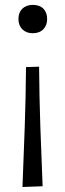

<svg xmlns="http://www.w3.org/2000/svg" viewBox="-20 -568 268 786"><path d="M114 -432Q87.5 -432 71.5 -448Q55.5 -464 55.5 -490Q55.5 -517 71.5 -532.5Q87.5 -548 114.5 -548Q142 -548 157.5 -532.5Q173 -517 173 -490Q173 -464 157.2 -448Q141.5 -432 114 -432ZM72 197.5Q77 76 81.2 -46.8Q85.5 -169.5 86.5 -293.5L140 -295Q141 -170.5 145.2 -48.2Q149.5 74 154.5 194.5Z"/></svg>

Font: Heraclito Light
Style: Regular
Weight: 300
Designer: Kostas Bartsokas (font) & Cristiano Sobral (main changes)
Foundry: Kostas Bartsokas (font) & Cristiano Sobral (main changes)
Version: Version 1.00;July 8, 2020;FontCreator 13.0.0.2655 64-bit